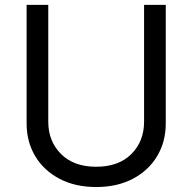

<svg xmlns="http://www.w3.org/2000/svg" viewBox="-20 -747 781 780"><path d="M370.7 12.8Q285.2 12.8 221.6 -20.8Q158 -54.3 123 -112.7Q88.1 -171.2 88.1 -245.7V-727.3H176.1V-252.8Q176.1 -172.9 228 -121.3Q279.8 -69.6 370.7 -69.6Q462 -69.6 513.7 -121.3Q565.3 -172.9 565.3 -252.8V-727.3H653.4V-245.7Q653.4 -171.2 618.4 -112.7Q583.5 -54.3 519.9 -20.8Q456.3 12.8 370.7 12.8Z"/></svg>

Font: Linik Sans
Style: Regular
Weight: 400
Designer: Rasmus Andersson (font), Marc Monis (original base), Kil Hyung-jin (Pretendard portions), Cristiano Sobral (main changes
Foundry: rsms
Version: Version 3.018;May 31, 2022;FontCreator 14.0.0.2814 64-bit; t